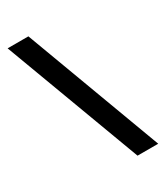

<svg xmlns="http://www.w3.org/2000/svg" viewBox="-180 -791 749 868"><g transform="rotate(-30 195.0 -357.0)"><path d="M116.2 -713.9 381.8 0H273.9L7.8 -713.9Z"/></g></svg>

Font: JBL Sans
Style: Semibold
Weight: 600
Version: Version 1.10